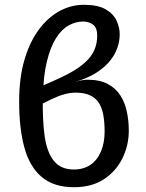

<svg xmlns="http://www.w3.org/2000/svg" viewBox="-20 -770 608 802"><path d="M330 -750Q389 -750 421.5 -731Q454 -712 467 -683.5Q480 -655 480 -628Q480 -584 459 -545Q438 -506 396 -475.5Q354 -445 291 -427Q311 -433 323.5 -435Q336 -437 346 -437Q397 -437 430.5 -419Q464 -401 483 -371Q502 -341 510 -303Q518 -265 518 -224Q518 -164 492 -110Q466 -56 415 -22Q364 12 289 12Q205 12 154.5 -30.5Q104 -73 82 -153Q60 -233 60 -345Q60 -446 82.5 -521.5Q105 -597 143.5 -648Q182 -699 230 -724.5Q278 -750 330 -750ZM327 -680Q296 -680 267 -664Q238 -648 214.5 -611.5Q191 -575 176 -514Q161 -453 159 -363Q157 -269 166.5 -201.5Q176 -134 205 -98Q234 -62 288 -62Q330 -62 358.5 -82Q387 -102 402 -138Q417 -174 417 -220Q417 -257 412 -287Q407 -317 394 -338.5Q381 -360 357 -371.5Q333 -383 295 -383Q273 -383 248 -376Q223 -369 196 -356L139 -328L141 -405L199 -430Q245 -450 280 -470Q315 -490 338.5 -512Q362 -534 374 -561Q386 -588 386 -621Q386 -653 369.5 -666.5Q353 -680 327 -680Z"/></svg>

Font: Fira Sans Variable
Style: Regular
Weight: 400
Designer: Carrois Corporate & Edenspiekermann AG
Foundry: Carrois Corporate GbR & Edenspiekermann AG
Version: Version 4.202